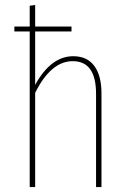

<svg xmlns="http://www.w3.org/2000/svg" viewBox="-20 -756 521 776"><path d="M275.9 -528.8Q332.5 -528.8 361.3 -489.3Q390.1 -449.7 390.1 -378.9V0H368.2V-377Q368.2 -508.8 273.9 -508.8Q186 -508.8 122.1 -380.9V0H100.1V-628.9H38.1V-648.9H100.1V-732.9L122.1 -735.8V-648.9H269V-628.9H122.1V-413.1Q186 -528.8 275.9 -528.8Z"/></svg>

Font: Fira Sans Compressed Thin
Style: Regular
Weight: 100
Width: 1
Designer: Carrois Corporate & Edenspiekermann AG
Foundry: Carrois Corporate GbR & Edenspiekermann AG
Version: Version 4.203;PS 004.203;hotconv 1.0.88;makeotf.lib2.5.64775